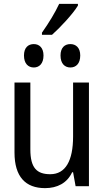

<svg xmlns="http://www.w3.org/2000/svg" viewBox="-20 -963 540 993"><path d="M197 -794V-783H249C290 -819 358 -892 383 -934V-943H286C265 -898 235 -848 197 -794ZM344 -614C373 -614 395 -634 395 -676C395 -716 373 -735 344 -735C315 -735 293 -717 293 -676C293 -634 315 -614 344 -614ZM155 -614C183 -614 205 -634 205 -676C205 -716 183 -735 155 -735C126 -735 104 -717 104 -676C104 -634 126 -614 155 -614ZM213 10C276 10 327 -16 353 -72H358L371 0H440V-536H358V-257C358 -132 319 -62 240 -62C171 -62 137 -94 137 -190V-536H55V-174C55 -49 112 10 213 10Z"/></svg>

Font: Noto Sans Mono ExtraCondensed
Style: Regular
Weight: 400
Width: 2
Designer: Monotype Design Team
Foundry: Monotype Imaging Inc.
Version: Version 2.014